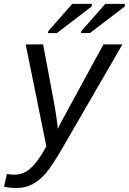

<svg xmlns="http://www.w3.org/2000/svg" viewBox="-77 -756 661 984"><path d="M7.8 207.5Q-27.3 207.5 -56.6 200.7L-41.5 135.3Q-19.5 139.2 -3.9 139.2Q42.5 139.2 77.9 107.9Q113.3 76.7 147.5 17.1L160.6 -5.9L54.7 -528.3H144L198.7 -236.3Q206.1 -197.3 212.4 -153.1Q218.8 -108.9 219.2 -95.7Q224.1 -106.4 231.9 -122.1Q239.7 -137.7 453.1 -528.3H550.3L244.6 0Q190.4 94.2 157.5 132.1Q124.5 169.9 88.6 188.7Q52.7 207.5 7.8 207.5ZM168.9 -586.4 170.4 -596.2 293.5 -736.3H394.5L392.1 -722.2L214.4 -586.4ZM337.9 -586.4 339.4 -596.2 462.9 -736.3H564L561.5 -722.2L383.8 -586.4Z"/></svg>

Font: Liberation Sans
Style: Italic
Weight: 400
Italic angle: -12°
Designer: Steve Matteson
Foundry: Ascender Corporation
Version: Version 2.1.5